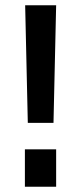

<svg xmlns="http://www.w3.org/2000/svg" viewBox="-20 -705 306 725"><path d="M75 -685H192L182 -241H85ZM74 -141H192V0H74Z"/></svg>

Font: Cairo SemiBold
Style: Regular
Weight: 600
Designer: Mohamed Gaber, Accademia di Belle Arti di Urbino and others
Foundry: Kief Type Foundry, Accademia di Belle Arti di Urbino and others
Version: Version 3.011